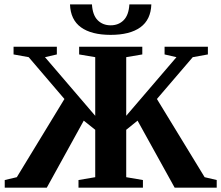

<svg xmlns="http://www.w3.org/2000/svg" viewBox="-20 -872 1029 892"><path d="M347.7 -654.8H641.1V-619.1L566.4 -606.4V-334L799.8 -606.4L744.6 -619.1V-654.8H945.8V-619.1L875.5 -606.4L709 -412.1L930.7 -48.8L986.8 -35.6V0H791.5L619.1 -311.5L566.4 -269V-48.8L644 -35.6V0H344.7V-35.6L422.4 -48.8V-269L369.1 -311.5L197.3 0H2V-35.6L58.1 -48.8L279.3 -412.1L113.3 -606.4L43 -619.1V-654.8H244.1V-619.1L189 -606.4L422.4 -334V-606.4L347.7 -619.1ZM494.1 -710Q404.8 -710 356.2 -745.1Q307.6 -780.3 305.2 -851.6H407.2Q410.2 -801.8 433.8 -778.1Q457.5 -754.4 494.1 -754.4Q530.8 -754.4 554.4 -778.1Q578.1 -801.8 581.1 -851.6H683.1Q680.7 -780.3 632.1 -745.1Q583.5 -710 494.1 -710Z"/></svg>

Font: Liberation Serif
Style: Bold
Weight: 700
Designer: Steve Matteson
Foundry: Ascender Corporation
Version: Version 2.1.5